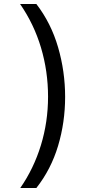

<svg xmlns="http://www.w3.org/2000/svg" viewBox="-20 -812 459 967"><path d="M82 135Q150 37 186 -80.5Q222 -198 222 -325Q222 -453 186.5 -572Q151 -691 81 -792H163Q237 -696 272.5 -574Q308 -452 308 -324Q308 -196 272.5 -77.5Q237 41 163 135Z"/></svg>

Font: hexutamil05
Style: Book
Weight: 400
Designer: Jelle Bosma - Monotype Design Team
Foundry: Monotype Imaging Inc.
Version: Version 2.003